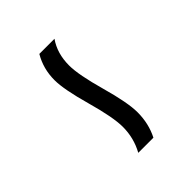

<svg xmlns="http://www.w3.org/2000/svg" viewBox="21 -586 538 538"><g transform="rotate(45 290.0 -316.5)"><path d="M94 -288Q131 -266 176 -266Q213 -266 289.5 -287.5Q366 -309 404 -309Q448 -309 486 -288V-348Q449 -367 404 -367Q366 -367 289.5 -345.5Q213 -324 176 -324Q128 -324 94 -348Z"/></g></svg>

Font: Glegoo
Style: Regular
Weight: 400
Version: Version 2.0.1; ttfautohint (v0.9) -r 48 -G 60